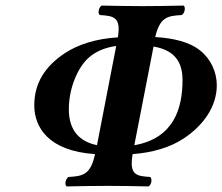

<svg xmlns="http://www.w3.org/2000/svg" viewBox="-20 -667 798 689"><path d="M538 -534H537C554 -606 581 -610 632 -613C643 -619 647 -641 639 -647C600 -646 531 -645 493 -645C455 -645 383 -646 345 -647C334 -641 330 -619 338 -613C388 -610 415 -606 403 -533C323 -528 260 -507 214 -477C141 -429 103 -368 103 -289C103 -212 152 -125 321 -114C305 -39 277 -35 226 -32C215 -26 211 -4 219 2C258 1 329 0 367 0C405 0 475 1 513 2C524 -4 527 -26 519 -32C469 -35 443 -39 456 -114C524 -119 591 -137 642 -172C709 -217 758 -284 758 -361C758 -408 737 -455 698 -486C659 -517 602 -530 538 -534ZM531 -500C594 -489 635 -457 635 -380C635 -277 603 -171 463 -146H462ZM397 -502 328 -146C266 -159 227 -198 227 -275C227 -354 261 -425 295 -457C324 -484 360 -497 397 -502Z"/></svg>

Font: Libertinus Serif
Style: Bold Italic
Weight: 700
Italic angle: -12°
Designer: Philipp H. Poll, Khaled Hosny
Foundry: Caleb Maclennan
Version: Version 7.050;RELEASE